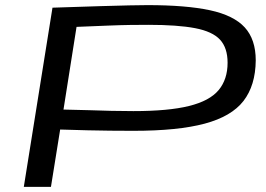

<svg xmlns="http://www.w3.org/2000/svg" viewBox="-20 -730 1038 750"><path d="M73 0 185 -700Q300 -704 371.5 -706Q443 -708 485 -709Q527 -710 556 -710Q707 -710 800 -690Q893 -670 936 -623Q979 -576 979 -494Q978 -396 931 -335.5Q884 -275 779.5 -247Q675 -219 501 -219Q452 -219 410 -219.5Q368 -220 322.5 -221Q277 -222 215 -224L179 0ZM279 -625 228 -302Q286 -301 330.5 -299.5Q375 -298 415 -297Q455 -296 501 -296Q638 -296 718.5 -316Q799 -336 834 -378Q869 -420 869 -485Q869 -543 839.5 -575Q810 -607 742 -620Q674 -633 560 -633Q525 -633 488 -632.5Q451 -632 402 -630Q353 -628 279 -625Z"/></svg>

Font: Georama ExtraExtended
Style: Italic
Weight: 400
Width: 8
Italic angle: -9°
Designer: Jean-Baptiste Levee
Foundry: Production Type
Version: Version 1.000